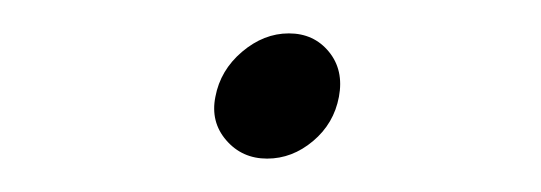

<svg xmlns="http://www.w3.org/2000/svg" viewBox="-20 -82 324 115"><path d="M109 -24Q112 -40 125 -51Q138 -62 153 -62Q168 -62 177 -51Q186 -40 183 -24Q180 -8 167.5 2.5Q155 13 140 13Q125 13 115.5 2Q106 -9 109 -24Z"/></svg>

Font: Renner* Light
Style: Light Italic
Weight: 300
Italic angle: -10°
Version: Version 003.000 ; ttfautohint (v0.97) -l 8 -r 50 -G 200 -x 1